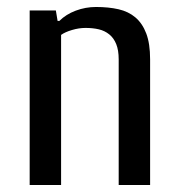

<svg xmlns="http://www.w3.org/2000/svg" viewBox="-20 -530 515 550"><path d="M155 0H65V-500H140L145 -470H150Q169 -489 197 -499.5Q225 -510 255 -510Q291 -510 319.5 -503.5Q348 -497 368 -480Q388 -463 399 -434Q410 -405 410 -360V0H320V-360Q320 -386 313 -403.5Q306 -421 293 -431.5Q280 -442 263 -446Q246 -450 225 -450Q206 -450 186 -444Q166 -438 155 -430Z"/></svg>

Font: Cuprum
Style: Regular
Weight: 400
Designer: Jovanny Lemonad
Foundry: Jovanny Lemonad
Version: Version 1.002